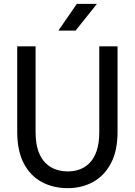

<svg xmlns="http://www.w3.org/2000/svg" viewBox="-20 -968 700 998"><path d="M332.5 10Q256.5 10 197 -22Q137.5 -54 103.5 -119Q69.5 -184 69.5 -283V-727H165V-282Q165 -223.5 178.8 -184Q192.5 -144.5 216.2 -121Q240 -97.5 270 -87.2Q300 -77 333 -77Q364.5 -77 393.5 -87.2Q422.5 -97.5 445.8 -121Q469 -144.5 482.5 -184Q496 -223.5 496 -282V-727H591V-283Q591 -184 556.5 -119Q522 -54 463.5 -22Q405 10 332.5 10ZM283.5 -809 379.5 -948H484L373 -809Z"/></svg>

Font: Spline Sans
Style: Regular
Weight: 400
Designer: Eben Sorkin, Mirko Velimirovic
Foundry: Sorkin Type
Version: Version 1.001